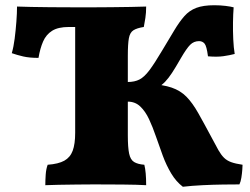

<svg xmlns="http://www.w3.org/2000/svg" viewBox="-20 -704 956 733"><path d="M153 3Q153 -16 154.5 -37.5Q156 -59 162 -75Q203 -78 225.5 -90.5Q248 -103 257.5 -128.5Q267 -154 267 -197V-676Q292 -676 328.5 -676Q365 -676 404.5 -676.5Q444 -677 479.5 -677.5Q515 -678 538 -679Q538 -655 535 -635.5Q532 -616 529 -601Q503 -597 489.5 -588.5Q476 -580 472 -558Q468 -536 468 -491V-187Q468 -141 473 -117.5Q478 -94 492 -85.5Q506 -77 531 -75Q538 -48 538 3Q504 1 448.5 0.5Q393 0 340 0Q309 0 272.5 0.5Q236 1 204 1.5Q172 2 153 3ZM127 -483Q92 -483 68.5 -488.5Q45 -494 25 -501Q32 -525 36 -556.5Q40 -588 42.5 -621Q45 -654 45 -679Q70 -678 99.5 -677.5Q129 -677 171.5 -676.5Q214 -676 277 -676L291 -601H243Q202 -601 179 -586.5Q156 -572 144.5 -545.5Q133 -519 127 -483ZM678 9Q652 -11 633.5 -42Q615 -73 601.5 -109.5Q588 -146 575.5 -182.5Q563 -219 549 -249Q535 -279 515.5 -297.5Q496 -316 468 -316V-391Q494 -391 512.5 -400.5Q531 -410 550.5 -436Q570 -462 599 -511Q626 -556 645.5 -588.5Q665 -621 684 -642.5Q703 -664 729.5 -674Q756 -684 798 -684Q821 -684 841 -681.5Q861 -679 872 -676Q870 -651 869.5 -618.5Q869 -586 870.5 -554Q872 -522 876 -498Q857 -493 833 -489.5Q809 -486 774 -489Q769 -528 761 -537.5Q753 -547 740 -547Q720 -547 706 -533Q692 -519 670 -481Q650 -446 636.5 -425.5Q623 -405 610.5 -392Q598 -379 578 -366L549 -384Q602 -381 635.5 -369.5Q669 -358 692 -334.5Q715 -311 737 -272Q759 -233 790 -175Q804 -148 814 -130.5Q824 -113 835 -102Q846 -91 862.5 -85Q879 -79 906 -75Q906 -70 905 -56Q904 -42 901.5 -26Q899 -10 894 0Q869 0 831.5 0.5Q794 1 753 3Q712 5 678 9Z"/></svg>

Font: Vollkorn Black
Style: Regular
Weight: 900
Designer: Friedrich Althausen
Foundry: Friedrich Althausen
Version: Version 5.000